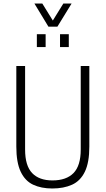

<svg xmlns="http://www.w3.org/2000/svg" viewBox="-20 -1062 602 1094"><path d="M278 12Q215 12 169 -9.5Q123 -31 98 -83.5Q73 -136 73 -227V-686H123V-210Q123 -118 163 -76Q203 -34 279 -34Q358 -34 399 -76Q440 -118 440 -210V-686H489V-227Q489 -136 463.5 -83.5Q438 -31 390.5 -9.5Q343 12 278 12ZM190 -794V-867H240V-794ZM322 -794V-867H372V-794ZM176 -1042H221L294 -924H268L341 -1042H388L307 -910H256Z"/></svg>

Font: Archivo Condensed Thin
Style: Regular
Weight: 250
Width: 3
Designer: Hector Gatti
Foundry: Omnibus-Type
Version: Version 2.001